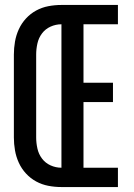

<svg xmlns="http://www.w3.org/2000/svg" viewBox="-20 -755 540 775"><path d="M228 0V-735H456V-657H317V-421H436V-343H317V-78H456V0ZM228 0Q201 0 175 -5Q149 -10 126 -22.5Q103 -35 85 -54.5Q67 -74 56 -98Q45 -122 40.5 -148Q36 -174 36 -200V-535Q36 -561 40.5 -587Q45 -613 56 -637Q67 -661 85 -680.5Q103 -700 126 -712.5Q149 -725 175 -730Q201 -735 228 -735V-657Q205 -657 184 -647.5Q163 -638 149.5 -620Q136 -602 131 -579.5Q126 -557 126 -535V-200Q126 -178 131 -155.5Q136 -133 149.5 -115Q163 -97 184 -87.5Q205 -78 228 -78Z"/></svg>

Font: Iosevka Term Curly Semibold
Style: Regular
Weight: 600
Designer: Belleve Invis
Foundry: Belleve Invis
Version: Version 32.3.0